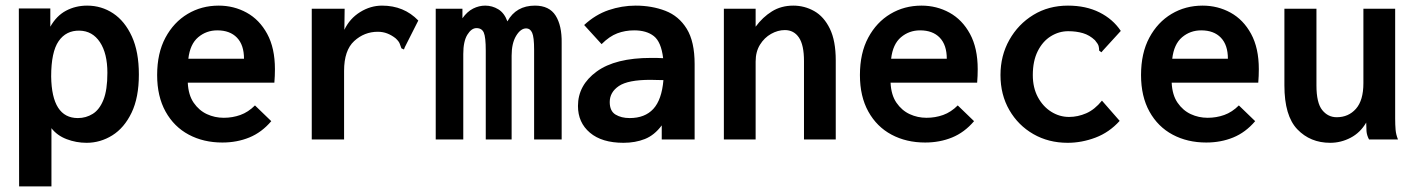

<svg xmlns="http://www.w3.org/2000/svg" viewBox="-20 -496 5040 683"><path d="M48 167 47 -466H159V-401Q181 -440 215 -458Q249 -476 290 -476Q341 -476 382.5 -448.5Q424 -421 449 -366.5Q474 -312 474 -231Q474 -149 448 -95Q422 -41 379.5 -14.5Q337 12 288 12Q251 12 217 -1Q183 -14 163 -40V167ZM257 -76Q286 -76 310 -91Q334 -106 348 -141Q362 -176 362 -237Q362 -306 335.5 -346Q309 -386 263 -387Q215 -388 188.5 -349.5Q162 -311 162 -224Q164 -76 257 -76Z M771 11Q704 11 651.5 -17Q599 -45 569 -99Q539 -153 539 -229Q539 -307 568.5 -362Q598 -417 647.5 -446.5Q697 -476 758 -476Q812 -476 857.5 -451Q903 -426 930.5 -375.5Q958 -325 958 -250Q958 -240 957.5 -226Q957 -212 956 -202H648Q650 -158 669 -130.5Q688 -103 716 -90Q744 -77 776 -77Q807 -77 835 -87Q863 -97 887 -121L945 -65Q911 -25 867 -7Q823 11 771 11ZM650 -287H848Q848 -336 823 -362Q798 -388 753 -388Q714 -388 685 -363.5Q656 -339 650 -287Z M1089 -465H1206L1205 -390Q1224 -430 1261 -453Q1298 -476 1339 -476Q1417 -476 1468 -423L1420 -328L1417 -320L1408 -324Q1405 -332 1402 -340.5Q1399 -349 1387 -360Q1373 -371 1357.5 -377Q1342 -383 1324 -383Q1276 -383 1240 -350Q1204 -317 1204 -244V0H1089Z M1530 0V-465H1625V-431Q1642 -455 1663 -465.5Q1684 -476 1706 -476Q1731 -476 1752.5 -463Q1774 -450 1785 -420Q1816 -476 1883 -476Q1934 -476 1956.5 -440.5Q1979 -405 1978 -343V0H1880V-319Q1880 -364 1873 -379.5Q1866 -395 1852 -395Q1832 -395 1816 -368.5Q1800 -342 1800 -298V0H1708V-316Q1708 -364 1701 -380Q1694 -396 1675 -396Q1657 -396 1642.5 -372.5Q1628 -349 1628 -304V0Z M2198 12Q2121 12 2078.5 -24Q2036 -60 2036 -119Q2036 -193 2102.5 -241.5Q2169 -290 2296 -290Q2303 -290 2314.5 -290Q2326 -290 2339 -289Q2332 -347 2306 -367.5Q2280 -388 2236 -388Q2204 -388 2176 -377.5Q2148 -367 2120 -339L2058 -407Q2098 -444 2145 -460Q2192 -476 2241 -476Q2299 -476 2347 -457.5Q2395 -439 2423 -393.5Q2451 -348 2451 -268V0H2334V-50Q2308 -15 2274 -1.5Q2240 12 2198 12ZM2149 -133Q2149 -101 2169.5 -88.5Q2190 -76 2220 -76Q2274 -76 2304 -108.5Q2334 -141 2340 -211Q2327 -211 2315 -211.5Q2303 -212 2294 -212Q2214 -212 2181.5 -190Q2149 -168 2149 -133Z M2555 0V-465H2668V-401Q2693 -435 2726 -455.5Q2759 -476 2802 -476Q2842 -476 2876.5 -456.5Q2911 -437 2932 -394Q2953 -351 2953 -281V0H2840V-279Q2840 -336 2822 -362.5Q2804 -389 2772 -389Q2747 -389 2723 -375.5Q2699 -362 2683.5 -337Q2668 -312 2668 -277V0Z M3271 11Q3204 11 3151.5 -17Q3099 -45 3069 -99Q3039 -153 3039 -229Q3039 -307 3068.5 -362Q3098 -417 3147.5 -446.5Q3197 -476 3258 -476Q3312 -476 3357.5 -451Q3403 -426 3430.5 -375.5Q3458 -325 3458 -250Q3458 -240 3457.5 -226Q3457 -212 3456 -202H3148Q3150 -158 3169 -130.5Q3188 -103 3216 -90Q3244 -77 3276 -77Q3307 -77 3335 -87Q3363 -97 3387 -121L3445 -65Q3411 -25 3367 -7Q3323 11 3271 11ZM3150 -287H3348Q3348 -336 3323 -362Q3298 -388 3253 -388Q3214 -388 3185 -363.5Q3156 -339 3150 -287Z M3778 12Q3710 12 3656 -19Q3602 -50 3570.5 -104.5Q3539 -159 3539 -229Q3539 -298 3570.5 -354Q3602 -410 3656 -443Q3710 -476 3779 -476Q3843 -476 3891 -452Q3939 -428 3967 -386L3904 -317L3898 -310L3890 -316Q3890 -325 3888 -332.5Q3886 -340 3875 -353Q3856 -371 3832.5 -378Q3809 -385 3780 -385Q3747 -385 3718 -367Q3689 -349 3671.5 -314Q3654 -279 3654 -229Q3654 -184 3672 -150.5Q3690 -117 3719.5 -98.5Q3749 -80 3783 -80Q3814 -80 3844 -93Q3874 -106 3900 -138L3963 -66Q3926 -25 3877 -6.5Q3828 12 3778 12Z M4271 11Q4204 11 4151.5 -17Q4099 -45 4069 -99Q4039 -153 4039 -229Q4039 -307 4068.5 -362Q4098 -417 4147.5 -446.5Q4197 -476 4258 -476Q4312 -476 4357.5 -451Q4403 -426 4430.5 -375.5Q4458 -325 4458 -250Q4458 -240 4457.5 -226Q4457 -212 4456 -202H4148Q4150 -158 4169 -130.5Q4188 -103 4216 -90Q4244 -77 4276 -77Q4307 -77 4335 -87Q4363 -97 4387 -121L4445 -65Q4411 -25 4367 -7Q4323 11 4271 11ZM4150 -287H4348Q4348 -336 4323 -362Q4298 -388 4253 -388Q4214 -388 4185 -363.5Q4156 -339 4150 -287Z M4712 12Q4641 12 4595 -36Q4549 -84 4549 -192V-465H4663V-192Q4663 -130 4683.5 -104.5Q4704 -79 4735 -79Q4777 -79 4803.5 -109Q4830 -139 4830 -200V-465H4943V-74Q4943 -52 4944.5 -34.5Q4946 -17 4953 0H4850Q4842 -15 4841 -30Q4840 -45 4840 -60Q4819 -24 4784.5 -6Q4750 12 4712 12Z"/></svg>

Font: Ligconsolata
Style: Bold
Weight: 700
Monospace: yes
Designer: Raph Levien, Cyreal, Brenton Simpson
Foundry: Raph Levien, Cyreal, Google
Version: Version 3.001; ttfautohint (v1.8.2.53-6de2)